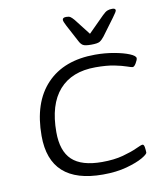

<svg xmlns="http://www.w3.org/2000/svg" viewBox="-82 -786 743 860"><g transform="rotate(-10 290.0 -356.0)"><path d="M317 6Q76 6 76 -212Q76 -364 154.5 -446.5Q233 -529 375 -529Q420 -529 461.5 -521.5Q503 -514 529.5 -503Q556 -492 556 -481Q556 -474 547.5 -459.5Q539 -445 532 -445Q526 -445 506.5 -452Q487 -459 452.5 -466Q418 -473 367 -473Q259 -473 201.5 -408Q144 -343 144 -217Q144 -131 187 -90.5Q230 -50 323 -50Q378 -50 418.5 -61Q459 -72 483.5 -83.5Q508 -95 514 -95Q521 -95 523 -81Q525 -67 525 -58Q525 -50 499 -35Q473 -20 426 -7Q379 6 317 6ZM486 -718Q501 -718 501 -709Q501 -703 483 -679L426 -602Q415 -588 405 -582Q395 -576 366 -576Q338 -576 328.5 -582Q319 -588 312 -602L271 -679Q260 -700 260 -707Q260 -718 277 -718Q289 -718 295.5 -714Q302 -710 313 -697L369 -625L441 -697Q454 -710 463.5 -714Q473 -718 486 -718Z"/></g></svg>

Font: Asap Expanded Expanded Light
Style: Italic
Weight: 300
Width: 7
Italic angle: -6°
Designer: Pablo Cosgaya
Foundry: Omnibus-Type
Version: Version 3.001; ttfautohint (v1.8.4.7-5d5b)